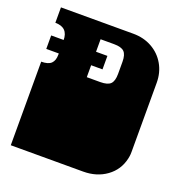

<svg xmlns="http://www.w3.org/2000/svg" viewBox="-129 -827 882 937"><g transform="rotate(20 311.5 -358.0)"><path d="M29 -171V-172Q29 -185 29 -191Q29 -197 29 -209V-260Q29 -269 29 -273.5Q29 -278 29 -282.5Q29 -287 29 -296V-297Q29 -310 29 -316Q29 -322 29 -334V-434Q65 -434 80.5 -449Q96 -464 96 -495V-569Q96 -636 29 -636V-716H405Q459 -716 502 -692Q545 -668 569.5 -625.5Q594 -583 594 -530V-334Q594 -321 594 -315Q594 -309 594 -297V-296Q594 -287 594 -282.5Q594 -278 594 -273.5Q594 -269 594 -260V-209Q594 -196 594 -190Q594 -184 594 -172V-171Q594 -164 593.5 -157.5Q593 -151 592 -145.5Q591 -140 590 -135Q576 -73 525.5 -36.5Q475 0 405 0H29V-135Q29 -144 29 -148.5Q29 -153 29 -157.5Q29 -162 29 -171ZM31 -571H323V-501H31ZM402 -506V-569Q402 -606 387 -621Q372 -636 334 -636H264V-439H334Q372 -439 387 -454Q402 -469 402 -506Z"/></g></svg>

Font: Danfo
Style: Regular
Weight: 400
Version: Version 1.000;Glyphs 3.2 (3236)